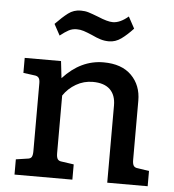

<svg xmlns="http://www.w3.org/2000/svg" viewBox="-51 -743 714 790"><g transform="rotate(5 306.0 -348.0)"><path d="M588 -63V0H421V-319Q421 -362 397 -385Q373 -408 326 -408Q289 -408 257 -389.5Q225 -371 205 -341V-103Q205 -86 210 -78.5Q215 -71 228 -70L277 -63V0H38V-63L85 -70Q98 -71 102.5 -78.5Q107 -86 107 -103V-384Q107 -399 101.5 -406Q96 -413 83 -414L38 -420V-482H188L196 -412Q269 -492 363 -492Q438 -492 478.5 -451.5Q519 -411 519 -347V-103Q519 -86 524 -78.5Q529 -71 542 -70ZM173 -586 148 -632Q177 -662 199.5 -679Q222 -696 251 -696Q269 -696 283.5 -691.5Q298 -687 324 -677Q364 -660 386 -660Q416 -660 450 -689L476 -641Q451 -614 427.5 -597Q404 -580 377 -580Q359 -580 342.5 -585Q326 -590 305 -600Q284 -609 270 -613.5Q256 -618 241 -618Q223 -618 208 -610Q193 -602 173 -586Z"/></g></svg>

Font: Enriqueta Medium
Style: Regular
Weight: 500
Designer: Viviana Monsalve, Gustavo Ibarra
Foundry: 72Puntos
Version: Version 2.000